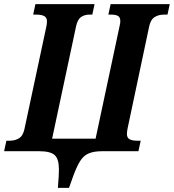

<svg xmlns="http://www.w3.org/2000/svg" viewBox="-54 -734 844 932"><path d="M227 178 231 122Q232 100 232 88Q232 38 211.5 19Q191 0 136 0H-34L-23 -51H-6Q19 -51 38.5 -63Q58 -75 65 -109L171 -605Q174 -619 174 -630Q174 -649 160.5 -656Q147 -663 124 -663H107L118 -714H405L394 -663H380Q356 -663 339 -651Q322 -639 315 -605L199 -61H410L526 -605Q530 -620 530 -632Q530 -650 519 -656.5Q508 -663 486 -663H472L483 -714H770L759 -663H741Q716 -663 696.5 -651Q677 -639 670 -605L565 -109Q564 -103 563 -96.5Q562 -90 562 -84Q562 -65 575 -58Q588 -51 611 -51H629L618 0H442Q402 0 377 10.5Q352 21 335.5 47Q319 73 302 119L281 178Z"/></svg>

Font: Noto Serif Condensed
Style: Bold Italic
Weight: 700
Width: 3
Italic angle: -12°
Designer: Monotype Design Team
Foundry: Monotype Imaging Inc.
Version: Version 2.014